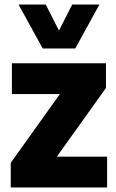

<svg xmlns="http://www.w3.org/2000/svg" viewBox="-20 -828 513 848"><path d="M27.5 0V-109L244.5 -412.5H32.5V-548.5H448V-439.5L231 -136H453V0ZM168.5 -614 62 -808H182L240.5 -693L299 -808H419L312.5 -614Z"/></svg>

Font: Encode Sans Semi Condensed ExtraBold
Style: Regular
Weight: 800
Width: 4
Designer: Multiple Designers
Foundry: Impallari Type
Version: Version 3.000; ttfautohint (v1.8.3) -l 8 -r 50 -G 200 -x 14 